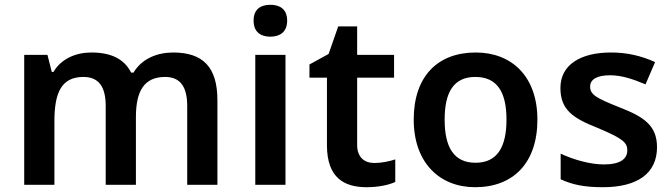

<svg xmlns="http://www.w3.org/2000/svg" viewBox="-20 -837 2801 801"><path d="M702 -618C636 -618 571 -592 537 -534H527C498 -592 442 -618 361 -618C298 -618 236 -593 203 -537H196L178 -608H81V-66H207V-331C207 -450 236 -516 328 -516C392 -516 421 -475 421 -395V-66H547V-348C547 -457 581 -516 669 -516C732 -516 761 -475 761 -395V-66H887V-419C887 -559 825 -618 702 -618Z M1108 -817C1069 -817 1038 -800 1038 -751C1038 -702 1069 -684 1108 -684C1146 -684 1178 -702 1178 -751C1178 -800 1146 -817 1108 -817ZM1171 -608H1045V-66H1171Z M1542 -157C1500 -157 1470 -181 1470 -232V-513H1624V-608H1470V-727H1391L1351 -612L1271 -568V-513H1344V-231C1344 -94 1417 -56 1510 -56C1557 -56 1602 -65 1629 -78V-172C1604 -164 1573 -157 1542 -157Z M2222 -338C2222 -518 2115 -618 1965 -618C1805 -618 1706 -518 1706 -338C1706 -158 1814 -56 1962 -56C2122 -56 2222 -158 2222 -338ZM1835 -338C1835 -453 1873 -516 1963 -516C2054 -516 2093 -453 2093 -338C2093 -223 2054 -158 1964 -158C1873 -158 1835 -223 1835 -338Z M2721 -223C2721 -316 2662 -351 2565 -389C2467 -428 2442 -442 2442 -476C2442 -506 2471 -523 2525 -523C2575 -523 2623 -506 2673 -485L2713 -578C2653 -605 2595 -618 2529 -618C2402 -618 2318 -567 2318 -470C2318 -379 2370 -344 2474 -303C2579 -259 2597 -242 2597 -210C2597 -174 2568 -151 2499 -151C2442 -151 2372 -171 2319 -196V-89C2369 -66 2419 -56 2495 -56C2640 -56 2721 -114 2721 -223Z"/></svg>

Font: Noto Sans Malayalam UI SemiBold
Style: Regular
Weight: 600
Designer: Jelle Bosma - Monotype Design Team
Foundry: Monotype Imaging Inc.
Version: Version 2.104